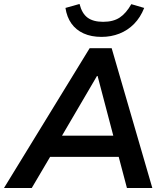

<svg xmlns="http://www.w3.org/2000/svg" viewBox="-52 -948 835 968"><path d="M-32 0 400 -705H511L716 0H588L537 -193L581 -157H164L220 -190L108 0ZM437 -565 246 -239 225 -264H554L526 -238L440 -565ZM460 -762Q408 -762 369.5 -779.5Q331 -797 308 -829.5Q285 -862 278 -908L349 -928Q361 -880 389.5 -859Q418 -838 468 -838Q519 -838 551.5 -859.5Q584 -881 610 -927L675 -908Q656 -860 624 -827.5Q592 -795 550 -778.5Q508 -762 460 -762Z"/></svg>

Font: Nunito Sans 10pt
Style: Bold Italic
Weight: 700
Italic angle: -9°
Designer: Vernon Adams
Foundry: Vernon Adams
Version: Version 3.101;gftools[0.9.27]